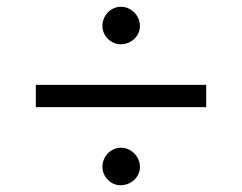

<svg xmlns="http://www.w3.org/2000/svg" viewBox="-20 -537 715 568"><path d="M394 -460C394 -491 368 -517 338 -517C308 -517 283 -492 283 -460C283 -431 308 -406 337 -406C368 -406 394 -430 394 -460ZM590 -220V-286H86V-220ZM394 -43C394 -74 368 -100 338 -100C308 -100 283 -75 283 -43C283 -14 308 11 336 11C368 11 394 -13 394 -43Z"/></svg>

Font: XITS
Style: Italic
Weight: 400
Italic angle: -16.33°
Designer: MicroPress Inc., with final additions and corrections provided by Coen Hoffman, Elsevier (retired)
Version: Version 1.107